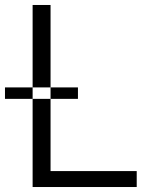

<svg xmlns="http://www.w3.org/2000/svg" viewBox="-37 -749 620 771"><path d="M166 -729V-62H512V2H94V-729ZM276 -398H-17V-352H276Z"/></svg>

Font: Sinter Normal
Style: Regular
Weight: 350
Foundry: Adobe & rsms
Version: Version 1.000